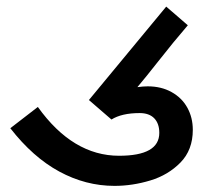

<svg xmlns="http://www.w3.org/2000/svg" viewBox="-20 -570 640 596"><path d="M12 -172 97.5 -238Q206 -86.5 349.5 -86.5Q474.5 -86.5 474.5 -157.5Q474.5 -186.5 458.8 -202.8Q443 -219 413.5 -219Q358 -219 326 -199L256 -259.5L496 -549.5L563 -491.5Q519 -440.5 470 -378Q433.5 -331.5 406.5 -299.5Q425 -302 438.5 -302Q480.5 -302 512.5 -284.2Q544.5 -266.5 561.5 -235.8Q578.5 -205 578.5 -167Q578.5 -104.5 540.2 -65.5Q502 -26.5 446.5 -9.8Q391 7 335.5 7Q246 7 164 -37.5Q82 -82 12 -172Z"/></svg>

Font: JuliaMono
Style: Bold Italic
Weight: 700
Italic angle: -9°
Monospace: yes
Designer: cormullion
Foundry: corm
Version: Version 0.057; ttfautohint (v1.8.4)